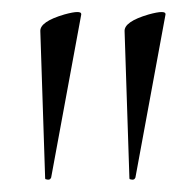

<svg xmlns="http://www.w3.org/2000/svg" viewBox="-20 -661 318 319"><path d="M55 -365 47 -609Q46 -625 87 -637Q116 -645 115 -637L65 -366Q63 -361 57 -363Q55 -363 55 -365ZM195 -365 187 -609Q186 -625 227 -637Q256 -645 255 -637L205 -366Q203 -361 197 -363Q195 -363 195 -365Z"/></svg>

Font: t
Style: Regular
Weight: 300
Designer: Christian Thalmann (Catharsis Fonts)
Version: Version 1.000;PS 002.000;hotconv 1.0.88;makeotf.lib2.5.64775